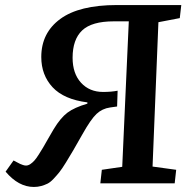

<svg xmlns="http://www.w3.org/2000/svg" viewBox="-20 -720 744 754"><path d="M485.8 -636.2H426.8Q340.3 -636.2 302.7 -600.6Q265.1 -564.9 265.1 -493.2Q265.1 -431.2 298.3 -395Q331.5 -358.9 384.8 -358.9Q417 -358.9 441.9 -363.8L439.9 -301.8L412.1 -297.9Q381.3 -293.5 359.1 -272.7Q336.9 -252 303.2 -191.9Q280.8 -151.9 267.8 -129.9Q254.9 -107.9 239 -82Q223.1 -56.2 212.9 -43.5Q202.6 -30.8 189.9 -17.3Q177.2 -3.9 166 1.5Q154.8 6.8 141.6 10.5Q128.4 14.2 112.8 14.2Q52.7 14.2 2 -45.9L33.2 -89.8Q35.2 -88.9 45.2 -83.5Q55.2 -78.1 59.3 -76.2Q63.5 -74.2 70.3 -72Q77.1 -69.8 82 -69.8Q90.3 -69.8 98.9 -75.4Q107.4 -81.1 114.7 -89.1Q122.1 -97.2 131.8 -112.5Q141.6 -127.9 149.2 -140.6Q156.7 -153.3 169.2 -175.5Q181.6 -197.8 190.9 -212.9Q217.8 -257.3 244.9 -277.6Q272 -297.9 323.2 -313V-317.9Q231 -329.6 186.5 -377.4Q142.1 -425.3 142.1 -496.1Q142.1 -590.8 216.6 -645.5Q291 -700.2 439 -700.2H691.9L686 -648.9L602.1 -632.8L579.1 -65.9L671.9 -53.2L666 0H374L379.9 -53.2L460 -64.9Z"/></svg>

Font: Literata Book SemiBold
Style: Italic
Weight: 600
Italic angle: -3°
Designer: Latin by Veronika Burian and Jose Scaglione. Greek by Irene Vlachou. Cyrillic by Vera Evstafieva
Foundry: TypeTogether
Version: Version 1.003;PS 001.003;hotconv 1.0.88;makeotf.lib2.5.64775